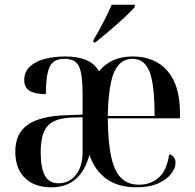

<svg xmlns="http://www.w3.org/2000/svg" viewBox="-20 -786 829 816"><path d="M197 10Q127 10 86 -29.5Q45 -69 45 -142Q45 -218 97 -255Q149 -292 254 -296L331 -299V-392Q331 -468 316.5 -502Q302 -536 254 -536Q206 -536 190.5 -501Q175 -466 175 -386Q129 -386 106 -400Q83 -414 83 -446Q83 -480 106.5 -502.5Q130 -525 170 -535.5Q210 -546 259 -546Q309 -546 345 -531.5Q381 -517 401 -483Q451 -546 544 -546Q638 -546 691.5 -485Q745 -424 745 -304V-283H438Q439 -180 453 -118Q467 -56 496 -28.5Q525 -1 571 -1Q621 -1 655 -31.5Q689 -62 699 -130Q713 -127 719.5 -117Q726 -107 726 -94Q726 -72 707.5 -47.5Q689 -23 652 -6.5Q615 10 558 10Q483 10 433 -25.5Q383 -61 360 -128Q343 -62 303 -26Q263 10 197 10ZM637 -293Q637 -427 615.5 -481.5Q594 -536 543 -536Q491 -536 466 -481.5Q441 -427 438 -293ZM228 -7Q274 -7 302.5 -42.5Q331 -78 331 -142V-288L278 -286Q208 -282 180.5 -248.5Q153 -215 153 -139Q153 -70 171.5 -38.5Q190 -7 228 -7ZM377 -616Q398 -650 419 -691Q440 -732 455 -766H553V-756Q538 -739 508.5 -711.5Q479 -684 445.5 -655.5Q412 -627 386 -606H377Z"/></svg>

Font: Noto Serif Display SemiCondensed Medium
Style: Regular
Weight: 500
Width: 4
Designer: Monotype Design Team
Foundry: Monotype Imaging Inc.
Version: Version 2.009